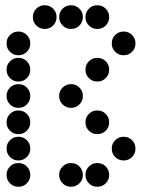

<svg xmlns="http://www.w3.org/2000/svg" viewBox="-20 -715 640 730"><path d="M149 -695Q131 -695 118 -682Q105 -669 105 -651V-649Q105 -631 118 -618Q131 -605 149 -605H151Q169 -605 182 -618Q195 -631 195 -649V-651Q195 -669 182 -682Q169 -695 151 -695ZM249 -695Q231 -695 218 -682Q205 -669 205 -651V-649Q205 -631 218 -618Q231 -605 249 -605H251Q269 -605 282 -618Q295 -631 295 -649V-651Q295 -669 282 -682Q269 -695 251 -695ZM349 -695Q331 -695 318 -682Q305 -669 305 -651V-649Q305 -631 318 -618Q331 -605 349 -605H351Q369 -605 382 -618Q395 -631 395 -649V-651Q395 -669 382 -682Q369 -695 351 -695ZM49 -595Q31 -595 18 -582Q5 -569 5 -551V-549Q5 -531 18 -518Q31 -505 49 -505H51Q69 -505 82 -518Q95 -531 95 -549V-551Q95 -569 82 -582Q69 -595 51 -595ZM449 -595Q431 -595 418 -582Q405 -569 405 -551V-549Q405 -531 418 -518Q431 -505 449 -505H451Q469 -505 482 -518Q495 -531 495 -549V-551Q495 -569 482 -582Q469 -595 451 -595ZM49 -495Q31 -495 18 -482Q5 -469 5 -451V-449Q5 -431 18 -418Q31 -405 49 -405H51Q69 -405 82 -418Q95 -431 95 -449V-451Q95 -469 82 -482Q69 -495 51 -495ZM349 -495Q331 -495 318 -482Q305 -469 305 -451V-449Q305 -431 318 -418Q331 -405 349 -405H351Q369 -405 382 -418Q395 -431 395 -449V-451Q395 -469 382 -482Q369 -495 351 -495ZM49 -395Q31 -395 18 -382Q5 -369 5 -351V-349Q5 -331 18 -318Q31 -305 49 -305H51Q69 -305 82 -318Q95 -331 95 -349V-351Q95 -369 82 -382Q69 -395 51 -395ZM249 -395Q231 -395 218 -382Q205 -369 205 -351V-349Q205 -331 218 -318Q231 -305 249 -305H251Q269 -305 282 -318Q295 -331 295 -349V-351Q295 -369 282 -382Q269 -395 251 -395ZM49 -295Q31 -295 18 -282Q5 -269 5 -251V-249Q5 -231 18 -218Q31 -205 49 -205H51Q69 -205 82 -218Q95 -231 95 -249V-251Q95 -269 82 -282Q69 -295 51 -295ZM349 -295Q331 -295 318 -282Q305 -269 305 -251V-249Q305 -231 318 -218Q331 -205 349 -205H351Q369 -205 382 -218Q395 -231 395 -249V-251Q395 -269 382 -282Q369 -295 351 -295ZM49 -195Q31 -195 18 -182Q5 -169 5 -151V-149Q5 -131 18 -118Q31 -105 49 -105H51Q69 -105 82 -118Q95 -131 95 -149V-151Q95 -169 82 -182Q69 -195 51 -195ZM449 -195Q431 -195 418 -182Q405 -169 405 -151V-149Q405 -131 418 -118Q431 -105 449 -105H451Q469 -105 482 -118Q495 -131 495 -149V-151Q495 -169 482 -182Q469 -195 451 -195ZM49 -95Q31 -95 18 -82Q5 -69 5 -51V-49Q5 -31 18 -18Q31 -5 49 -5H51Q69 -5 82 -18Q95 -31 95 -49V-51Q95 -69 82 -82Q69 -95 51 -95ZM249 -95Q231 -95 218 -82Q205 -69 205 -51V-49Q205 -31 218 -18Q231 -5 249 -5H251Q269 -5 282 -18Q295 -31 295 -49V-51Q295 -69 282 -82Q269 -95 251 -95ZM349 -95Q331 -95 318 -82Q305 -69 305 -51V-49Q305 -31 318 -18Q331 -5 349 -5H351Q369 -5 382 -18Q395 -31 395 -49V-51Q395 -69 382 -82Q369 -95 351 -95Z"/></svg>

Font: Doto Black Rounded Black
Style: Regular
Weight: 900
Monospace: yes
Version: Version 1.000